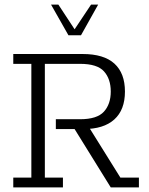

<svg xmlns="http://www.w3.org/2000/svg" viewBox="-20 -819 653 839"><path d="M38 0V-43H117V-540H38V-583H341Q434 -583 480 -541Q526 -499 526 -419Q526 -339 479.5 -297Q433 -255 345 -255H329L362 -274L506 -43H587V0H464L306 -255H224V-298H330Q404 -298 434 -331Q464 -364 464 -419Q464 -474 434.5 -507Q405 -540 330 -540H176V-43H255V0ZM279 -665 203 -799H235L306 -691L378 -799H409L334 -665Z"/></svg>

Font: Rokkitt Light
Style: Regular
Weight: 300
Version: Version 3.103